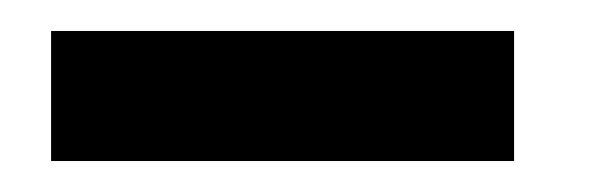

<svg xmlns="http://www.w3.org/2000/svg" viewBox="-20 55 394 124"><path d="M13 159V75H312V159Z"/></svg>

Font: League Gothic Condensed
Style: Regular
Weight: 400
Width: 3
Designer: The League of Moveable Type
Version: Version 2.001